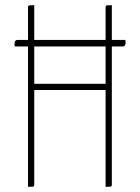

<svg xmlns="http://www.w3.org/2000/svg" viewBox="-20 -720 539 740"><path d="M37 -541Q36 -545 36 -548Q36 -551 36 -554Q37 -560 39.5 -563Q42 -566 47 -566H463Q464 -562 464 -559Q464 -556 464 -553Q463 -547 460.5 -544Q458 -541 453 -541ZM387 0V-690Q387 -695 388 -697Q389 -699 394 -699.5Q399 -700 411 -700V-10Q411 -5 410 -3Q409 -1 404 -0.5Q399 0 387 0ZM88 0V-690Q88 -695 89 -697Q90 -699 95.5 -699.5Q101 -700 112 -700V-10Q112 -5 111 -3Q110 -1 105 -0.5Q100 0 88 0ZM104 -373V-397H399V-373Z"/></svg>

Font: Yanone Kaffeesatz ExtraLight
Style: Regular
Weight: 200
Designer: Yanone (Cyrillic: Daniel Pouzeot, Huerta Tipografica, and Cyreal)
Foundry: Yanone
Version: Version 2.003